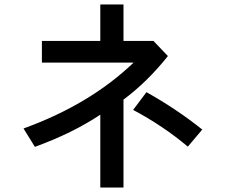

<svg xmlns="http://www.w3.org/2000/svg" viewBox="-20 -801 1040 857"><path d="M85 -227.5Q381.8 -335 576.2 -521.5H167V-618.2H427.7V-781.2H531.2V-618.2H665L729.5 -550.8Q636.7 -434.6 531.2 -356.4V36.1H427.7V-289.1Q304.7 -207 135.7 -145.5ZM574.2 -310.5 633.8 -389.6Q769.5 -313.5 882.8 -222.7L818.4 -146.5Q708 -239.3 574.2 -310.5Z"/></svg>

Font: Gothic A1 SemiBold
Style: Regular
Weight: 600
Version: Version 2.50